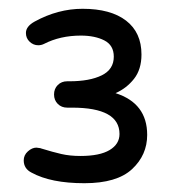

<svg xmlns="http://www.w3.org/2000/svg" viewBox="-20 -742 401 437"><path d="M172 -325Q96 -325 52 -349Q34 -358 34 -377Q34 -389 43.5 -397.5Q53 -406 63 -406Q65 -406 66.5 -405.5Q68 -405 70 -405Q72 -405 72.5 -404.5Q73 -404 74 -404Q100 -396 119.5 -391.5Q139 -387 163 -387Q207 -387 229.5 -400.5Q252 -414 252 -437Q252 -497 144 -497H133Q120 -497 111.5 -505.5Q103 -514 103 -527Q103 -540 111.5 -548.5Q120 -557 133 -557H138Q184 -557 211.5 -570.5Q239 -584 239 -613Q239 -639 217.5 -650Q196 -661 164 -661Q117 -661 80 -642Q74 -639 67 -639Q56 -639 47.5 -647Q39 -655 39 -667Q39 -682 59 -693Q112 -722 168 -722Q232 -722 267 -695Q302 -668 302 -618Q302 -584 285 -562.5Q268 -541 243 -530Q315 -507 315 -435Q315 -389 280.5 -357Q246 -325 172 -325Z"/></svg>

Font: Huninn
Style: Regular
Weight: 400
Designer: justfont
Foundry: justfont
Version: Version 1.003